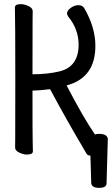

<svg xmlns="http://www.w3.org/2000/svg" viewBox="-20 -731 541 928"><path d="M459 177Q424 177 421 155L417 21Q404 21 398.5 12.5Q393 4 378 -23Q302 -151 222 -300Q176 -294 137 -293Q137 -75 138 -46Q139 -17 139 0Q139 16 110 16Q93 16 73 6.5Q53 -3 53 -18Q53 -30 53.5 -56Q54 -82 54 -348Q54 -623 52 -695Q52 -711 81 -711Q98 -711 118 -701.5Q138 -692 138 -677Q138 -665 137.5 -639.5Q137 -614 137 -372Q209 -372 268 -386Q360 -409 360 -515Q360 -590 309 -652Q304 -660 304 -666Q304 -680 322 -693Q340 -706 359 -706Q378 -706 387 -692Q441 -599 441 -509Q441 -355 302 -318Q383 -162 439 -81Q446 -84 458 -84Q501 -84 501 -57L495 155Q495 177 459 177Z"/></svg>

Font: LXGW WenKai Mono TC
Style: Bold
Weight: 700
Designer: LXGW / Fontworks Inc.
Foundry: LXGW / Fontworks Inc.
Version: Version 1.330